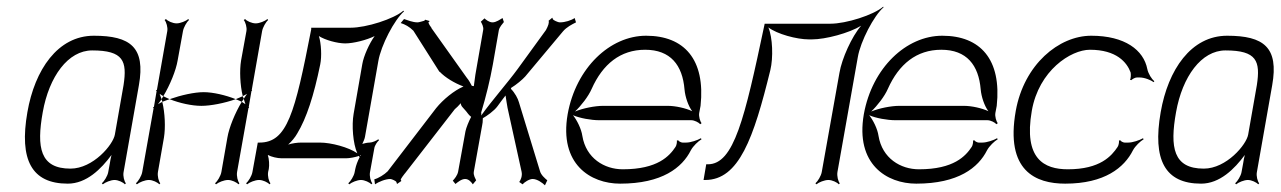

<svg xmlns="http://www.w3.org/2000/svg" viewBox="-20 -539 3835 575"><path d="M108 -203C127 -310 184 -388 256 -388C350 -388 361 -356 350 -284L324 -136C319 -106 259 -34 191 -34C100 -34 89 -97 108 -203ZM62 -203C37 -60 75 11 183 11C239 11 283 -33 314 -75C312 -67 310 -58 309 -50L304 -23C302 -12 292 4 285 10L288 13C295 7 312 0 323 0C334 0 349 7 354 13L357 10C352 4 348 -12 350 -23L396 -284C416 -397 371 -432 261 -432C153 -432 84 -330 62 -203Z M387 10 390 13C397 7 414 0 426 0C437 0 452 7 457 13L460 10C455 4 451 -12 453 -24L471 -127C476 -157 474 -201 466 -234C462 -232 457 -229 453 -227C457 -232 460 -236 464 -242C462 -248 460 -253 458 -258C462 -256 465 -253 469 -251C489 -284 507 -328 512 -358L528 -446C530 -457 539 -473 546 -479L544 -482C537 -476 520 -469 509 -469C497 -469 482 -476 477 -482L473 -479C478 -473 483 -457 481 -446L450 -270L447 -268L449 -266L441 -219L438 -217L440 -215L406 -24C404 -12 394 4 387 10ZM624 10 627 13C634 7 651 0 663 0C674 0 689 7 694 13L697 10C692 4 688 -12 690 -24L724 -215L726 -217L725 -219L733 -266L735 -268L734 -270L765 -446C767 -457 776 -473 783 -479L781 -482C774 -476 757 -469 746 -469C734 -469 719 -476 714 -482L710 -479C715 -473 720 -457 718 -446L702 -358C697 -328 699 -284 707 -251C711 -253 716 -256 720 -258C716 -253 714 -249 710 -243C712 -237 713 -232 715 -227C711 -229 708 -232 704 -234C684 -201 666 -157 661 -127L643 -24C641 -12 631 4 624 10ZM686 -242C692 -239 699 -237 704 -234L710 -243C710 -246 707 -248 707 -251C700 -248 694 -245 686 -242ZM488 -242C518 -230 555 -222 583 -222C611 -222 652 -230 686 -242C656 -254 618 -263 590 -263C562 -263 522 -254 488 -242ZM464 -242C464 -239 466 -237 466 -234C473 -237 480 -239 488 -242C482 -245 474 -248 469 -251C467 -248 466 -245 464 -242Z M1058 -73C1059 -73 1060 -75 1061 -75C1061 -74 1060 -73 1060 -72ZM843 -106C853 -115 864 -128 870 -139C898 -185 920 -253 939 -346C944 -370 942 -409 935 -431C954 -419 990 -409 1014 -409C1038 -409 1078 -419 1102 -431C1086 -409 1069 -371 1065 -347L1039 -198C1033 -164 1037 -109 1050 -80C1024 -98 972 -112 938 -112H882C871 -112 855 -110 843 -106ZM717 10 720 13C727 7 744 0 756 0C767 0 782 7 787 13L790 10C785 4 781 -12 783 -24L785 -33C787 -44 786 -63 782 -75C793 -69 811 -65 823 -65H1017C1027 -65 1043 -68 1055 -72C1056 -71 1056 -69 1057 -68C1051 -57 1046 -43 1044 -33L1042 -23C1040 -12 1030 4 1023 10L1026 13C1033 7 1050 0 1061 0C1072 0 1087 7 1092 13L1095 10C1090 4 1086 -12 1088 -23L1101 -95C1102 -103 1110 -115 1115 -119L1113 -122C1108 -118 1095 -112 1087 -112C1081 -112 1071 -110 1065 -108C1068 -114 1072 -123 1073 -129L1113 -356C1121 -403 1161 -480 1190 -505L1188 -507C1159 -482 1077 -456 1030 -456H912V-451C863 -199 840 -112 757 -112H752L736 -24C734 -12 724 4 717 10Z M1180 -470C1193 -466 1206 -459 1218 -447L1296 -324H1297C1313 -307 1341 -290 1368 -280C1340 -268 1307 -241 1286 -215L1141 -26C1131 -16 1113 -5 1101 -2L1103 13C1113 6 1134 -3 1149 -3C1153 -3 1166 3 1167 6L1169 12L1182 3L1180 -1C1180 -3 1190 -17 1192 -19L1193 -20L1342 -212C1347 -216 1353 -222 1360 -230C1360 -227 1361 -222 1366 -217L1374 -208C1379 -203 1382 -196 1391 -189C1384 -176 1376 -156 1374 -146L1352 -25C1350 -14 1341 -3 1336 2L1344 12C1350 7 1362 -3 1373 -3C1384 -3 1392 7 1396 13L1406 1C1404 -4 1397 -14 1399 -25L1424 -164C1425 -168 1426 -175 1426 -185C1437 -191 1460 -207 1470 -221L1481 -236C1485 -242 1489 -246 1494 -253C1496 -241 1498 -226 1500 -216L1542 -25C1545 -12 1539 1 1535 6L1545 13C1550 7 1565 -3 1575 -3C1589 -3 1605 9 1612 16L1619 1C1612 -5 1600 -15 1597 -27L1534 -233C1531 -244 1522 -261 1510 -273L1511 -276C1526 -285 1545 -301 1553 -310L1666 -445C1677 -458 1693 -466 1705 -472L1701 -485C1691 -478 1672 -472 1657 -472C1650 -472 1637 -479 1636 -481L1634 -486L1623 -477C1625 -471 1622 -462 1615 -449L1530 -332C1500 -291 1454 -239 1421 -193C1421 -195 1422 -197 1421 -202C1435 -248 1448 -301 1456 -346L1474 -449C1476 -458 1485 -468 1489 -473L1485 -485C1478 -481 1466 -472 1455 -472C1445 -472 1435 -480 1431 -484L1420 -474C1423 -469 1429 -458 1427 -449L1409 -346C1405 -326 1402 -305 1399 -281L1393 -282C1389 -289 1385 -298 1378 -306L1272 -455V-456C1270 -458 1264 -467 1263 -472L1267 -476L1253 -480L1251 -477C1248 -476 1234 -472 1231 -472C1215 -472 1200 -479 1190 -482Z M1702 -205C1720 -222 1742 -250 1752 -273C1785 -347 1838 -390 1912 -390C1988 -390 2024 -344 2030 -271C2032 -249 2041 -222 2053 -206C2034 -215 2003 -222 1980 -222H1786C1762 -222 1726 -215 1702 -205ZM1680 -197C1654 -47 1749 11 1837 11C1963 11 2023 -37 2049 -89C2056 -102 2071 -116 2081 -122L2079 -125C2069 -119 2048 -112 2035 -112H2024C2020 -112 2012 -116 2011 -119L2007 -118C2008 -114 2006 -103 2003 -99C1985 -72 1950 -32 1845 -32C1790 -32 1735 -65 1724 -132C1721 -153 1708 -179 1696 -194C1716 -185 1751 -179 1774 -179H2050C2060 -179 2073 -172 2077 -167L2081 -170C2077 -175 2072 -190 2074 -201L2078 -222C2093 -361 2029 -432 1915 -432C1807 -432 1705 -336 1680 -197Z M2087 0H2092C2193 0 2237 -125 2287 -329C2296 -366 2294 -427 2281 -457C2307 -437 2366 -421 2403 -421H2411C2453 -421 2523 -440 2559 -462C2531 -430 2501 -363 2494 -321L2441 -24C2439 -12 2429 4 2422 10L2425 13C2432 7 2449 0 2461 0C2472 0 2487 7 2492 13L2495 10C2490 4 2486 -12 2488 -24L2549 -368C2557 -415 2597 -492 2626 -517L2625 -519C2596 -494 2514 -468 2467 -468H2270L2269 -463C2210 -184 2178 -47 2100 -47H2095Z M2589 -205C2607 -222 2629 -250 2639 -273C2672 -347 2725 -390 2799 -390C2875 -390 2911 -344 2917 -271C2919 -249 2928 -222 2940 -206C2921 -215 2890 -222 2867 -222H2673C2649 -222 2613 -215 2589 -205ZM2567 -197C2541 -47 2636 11 2724 11C2850 11 2910 -37 2936 -89C2943 -102 2958 -116 2968 -122L2966 -125C2956 -119 2935 -112 2922 -112H2911C2907 -112 2899 -116 2898 -119L2894 -118C2895 -114 2893 -103 2890 -99C2872 -72 2837 -32 2732 -32C2677 -32 2622 -65 2611 -132C2608 -153 2595 -179 2583 -194C2603 -185 2638 -179 2661 -179H2937C2947 -179 2960 -172 2964 -167L2968 -170C2964 -175 2959 -190 2961 -201L2965 -222C2980 -361 2916 -432 2802 -432C2694 -432 2592 -336 2567 -197Z M3022 -207C2990 -27 3082 11 3170 11C3288 11 3347 -37 3373 -89C3380 -102 3395 -116 3405 -122L3403 -125C3393 -119 3372 -112 3359 -112H3348C3344 -112 3336 -116 3335 -119L3331 -118C3332 -114 3330 -103 3327 -99C3309 -72 3275 -32 3178 -32C3107 -32 3045 -63 3070 -207C3091 -328 3187 -390 3244 -390C3324 -390 3355 -352 3366 -322C3367 -317 3367 -304 3364 -300L3368 -299C3371 -302 3379 -307 3385 -307H3393C3408 -307 3427 -299 3435 -293L3437 -296C3429 -302 3419 -318 3416 -332C3405 -389 3349 -432 3248 -432C3151 -432 3047 -346 3022 -207Z M3502 -203C3521 -310 3578 -388 3650 -388C3744 -388 3755 -356 3744 -284L3718 -136C3713 -106 3653 -34 3585 -34C3494 -34 3483 -97 3502 -203ZM3456 -203C3431 -60 3469 11 3577 11C3633 11 3677 -33 3708 -75C3706 -67 3704 -58 3703 -50L3698 -23C3696 -12 3686 4 3679 10L3682 13C3689 7 3706 0 3717 0C3728 0 3743 7 3748 13L3751 10C3746 4 3742 -12 3744 -23L3790 -284C3810 -397 3765 -432 3655 -432C3547 -432 3478 -330 3456 -203Z"/></svg>

Font: Armata Saber
Style: RgIta
Weight: 400
Designer: Jasper
Foundry: Cannot Into Space Fonts
Version: Version 0.970